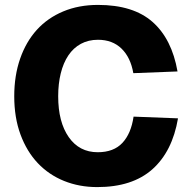

<svg xmlns="http://www.w3.org/2000/svg" viewBox="-20 -746 778 782"><path d="M376 16Q303 16 241 -9Q179 -34 134 -81.5Q89 -129 63.5 -198Q38 -267 38 -354Q38 -438 62 -507Q86 -576 130 -624.5Q174 -673 237.5 -699.5Q301 -726 379 -726Q523 -726 601.5 -656.5Q680 -587 703 -455L523 -448Q512 -512 475 -548Q438 -584 379 -584Q340 -584 309.5 -567.5Q279 -551 258.5 -520.5Q238 -490 227.5 -447.5Q217 -405 217 -354Q217 -249 260 -187.5Q303 -126 378 -126Q443 -126 478.5 -164Q514 -202 524 -271L705 -264Q682 -129 600.5 -56.5Q519 16 376 16Z"/></svg>

Font: Geist ExtBd
Style: Regular
Weight: 400
Designer: Basement.studio, Andrés Briganti, Mateo Zaragoza
Foundry: Basement.studio, Vercel, Andrés Briganti, Guido Ferreyra, Mateo Zaragoza
Version: Version 1.401